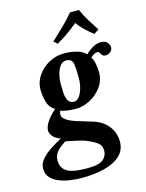

<svg xmlns="http://www.w3.org/2000/svg" viewBox="-130 -723 792 1040"><g transform="rotate(-15 266.5 -203.5)"><path d="M435 -291Q435 -245 408.5 -209Q382 -173 342.5 -152.5Q303 -132 263 -132Q242 -132 216.5 -135Q191 -138 179 -145Q165 -118 184 -100Q203 -82 241.5 -69.5Q280 -57 325 -44Q386 -27 416.5 12Q447 51 447 100Q447 149 413.5 179.5Q380 210 324 224Q268 238 199 238Q169 238 135.5 233.5Q102 229 72.5 217.5Q43 206 25 186Q7 166 7 136Q7 106 29.5 81Q52 56 84 36Q116 16 142 2Q111 -9 98.5 -26Q86 -43 86 -56Q86 -79 104 -106Q122 -133 154 -161Q123 -178 113.5 -214Q104 -250 104 -283Q104 -323 127.5 -358.5Q151 -394 191 -416.5Q231 -439 280 -439Q313 -439 347.5 -430Q382 -421 398 -401Q424 -425 444.5 -435.5Q465 -446 486 -446Q510 -446 521.5 -432.5Q533 -419 533 -405Q533 -390 520.5 -380Q508 -370 494 -370Q481 -370 476 -376.5Q471 -383 467 -389Q465 -393 462 -396Q459 -399 452 -399Q447 -399 436.5 -394Q426 -389 415 -378Q426 -364 430.5 -337.5Q435 -311 435 -291ZM321 -291Q321 -342 316 -370.5Q311 -399 279 -399Q251 -399 234.5 -364.5Q218 -330 218 -282Q218 -258 219.5 -232.5Q221 -207 231 -189.5Q241 -172 264 -172Q280 -172 293 -189Q306 -206 313.5 -233Q321 -260 321 -291ZM161 23Q149 32 133 43.5Q117 55 105.5 72Q94 89 94 113Q94 154 125 174.5Q156 195 240 195Q306 195 329 175Q352 155 352 127Q352 101 338 87Q324 73 282 54Q266 46 240.5 40Q215 34 192.5 29.5Q170 25 161 23ZM417 -645Q432 -610 452 -578Q472 -546 492 -516L464 -498Q439 -518 419 -536.5Q399 -555 379 -582Q345 -554 319 -536Q293 -518 259 -498L239 -516Q271 -546 305 -578.5Q339 -611 367 -645Z"/></g></svg>

Font: Libertinus Serif SemiBold
Style: Italic
Weight: 600
Italic angle: -11.5°
Designer: Philipp H. Poll, Khaled Hosny
Foundry: Caleb Maclennan
Version: Version 7.051;RELEASE